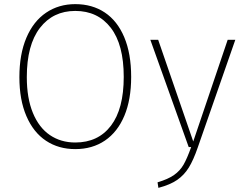

<svg xmlns="http://www.w3.org/2000/svg" viewBox="-20 -713 1181 931"><path d="M616 -340Q616 -230 583 -151.5Q550 -73 489 -31.5Q428 10 345 10Q264 10 203 -30.5Q142 -71 108 -150Q74 -229 74 -339Q74 -450 108 -530Q142 -610 203.5 -651.5Q265 -693 345 -693Q427 -693 488 -652.5Q549 -612 582.5 -532.5Q616 -453 616 -340ZM110 -339Q110 -237 139.5 -165.5Q169 -94 222 -58Q275 -22 345 -22Q456 -22 518 -103.5Q580 -185 580 -340Q580 -497 517 -578.5Q454 -660 345 -660Q237 -660 173.5 -577.5Q110 -495 110 -339ZM939 2Q918 63 895.5 99.5Q873 136 839 159.5Q805 183 748 198L744 171Q795 156 824 135.5Q853 115 870 85.5Q887 56 907 0H895L709 -520H747L917 -27L1084 -520H1121Z"/></svg>

Font: FiraGO UltraLight
Style: Regular
Weight: 200
Designer: bBox Type
Foundry: bBox Type GmbH
Version: Version 1.001